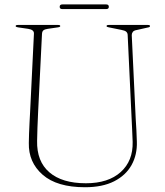

<svg xmlns="http://www.w3.org/2000/svg" viewBox="-20 -810 727 846"><path d="M560 -286 542.5 -656.5Q542 -665 536.2 -670.2Q530.5 -675.5 514 -678.5L459.5 -689.5Q449.5 -691 449.5 -695Q449.5 -700 458.5 -700H632.5Q641 -700 641 -695Q641 -690 630 -688.5L583.5 -678Q570.5 -676 565.5 -669.8Q560.5 -663.5 560.5 -655.5L578 -286.5Q579.5 -261 581 -236.5Q582.5 -212 583 -186Q585 -128.5 559.8 -83Q534.5 -37.5 483 -11.2Q431.5 15 354.5 15Q231 15 168 -40Q105 -95 107 -180.5Q107 -196.5 108 -221Q109 -245.5 110.2 -270.8Q111.5 -296 112.5 -313.5L129.5 -661Q131 -679 104 -683L59 -689.5Q49 -691 49 -695Q49 -700 58 -700H237Q245.5 -700 245.5 -695Q245.5 -691 235.5 -689.5L190.5 -683Q177 -681 171.2 -676.2Q165.5 -671.5 165 -660L148 -317.5Q146 -278.5 145 -246.8Q144 -215 143.5 -189.5Q141.5 -99 197.5 -50.8Q253.5 -2.5 358.5 -2.5Q457 -2.5 511.8 -51.8Q566.5 -101 564.5 -185Q563.5 -214.5 562.2 -240Q561 -265.5 560 -286ZM243 -780Q243 -790.5 254.5 -790.5H448Q459.5 -790.5 459.5 -780Q459.5 -770 448 -770H254.5Q243 -770 243 -780Z"/></svg>

Font: Fraunces 72pt S000 Thin
Style: Regular
Weight: 100
Version: Version 1.000; ttfautohint (v1.8.3)